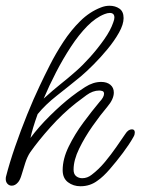

<svg xmlns="http://www.w3.org/2000/svg" viewBox="-34 -641 489 668"><path d="M246 7Q221 7 202.5 -7Q184 -21 184 -49Q184 -88 205 -131Q226 -174 256 -214.5Q286 -255 312 -286Q328 -303 328 -315Q328 -324 319 -325Q316 -326 311 -326Q289 -326 267 -310Q245 -294 231 -283Q185 -247 142 -199Q99 -151 71 -111Q61 -96 54 -74.5Q47 -53 41.5 -34Q36 -15 29 -7Q19 5 7 5Q-2 5 -8 -1.5Q-14 -8 -14 -18Q-14 -24 -13 -27Q-1 -74 18.5 -130.5Q38 -187 60.5 -242.5Q83 -298 104 -342Q119 -374 139.5 -414.5Q160 -455 186.5 -495.5Q213 -536 245.5 -568Q278 -600 317 -615Q332 -621 347 -621Q367 -621 381.5 -611Q396 -601 396 -578Q396 -556 380 -527.5Q364 -499 340 -470Q316 -441 291 -416Q266 -391 247 -375Q203 -339 163.5 -308Q124 -277 97 -244Q79 -194 72 -161Q100 -199 140 -238.5Q180 -278 215 -305Q234 -320 262 -338Q290 -356 318 -356Q338 -356 350 -346Q362 -336 362 -319Q362 -296 339 -269Q316 -242 288.5 -203Q261 -164 241.5 -124Q222 -84 222 -51Q222 -35 231 -28Q240 -21 252 -21Q270 -21 285 -33Q310 -52 331.5 -78Q353 -104 371 -130Q389 -156 402 -175Q412 -191 425 -191Q435 -191 435 -180Q435 -177 434 -173Q433 -169 430 -164Q416 -139 393.5 -109Q371 -79 348 -52.5Q325 -26 306 -13Q280 7 246 7ZM330 -592Q299 -580 269.5 -550Q240 -520 212.5 -478Q185 -436 161 -389.5Q137 -343 118 -298Q151 -328 177.5 -349Q204 -370 230 -393Q253 -413 279.5 -442.5Q306 -472 328.5 -504Q351 -536 360 -563Q362 -568 363 -572.5Q364 -577 364 -580Q364 -596 348 -596Q344 -596 339.5 -595Q335 -594 330 -592Z"/></svg>

Font: Ms Madi
Style: Regular
Weight: 400
Designer: Robert E. Leuschke
Foundry: Robert E. Leuschke
Version: Version 1.010; ttfautohint (v1.8.3)